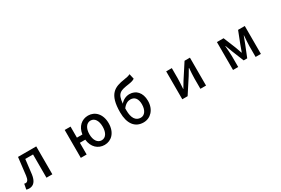

<svg xmlns="http://www.w3.org/2000/svg" viewBox="99 -2020 4802 3277"><g transform="rotate(-30 2500.0 -382.0)"><path d="M65 35C154 35 206 -28 223 -150C235 -246 246 -342 257 -436H410V22H526V-528H167C153 -412 140 -296 126 -181C117 -106 92 -75 56 -75C46 -75 38 -77 30 -79L10 26C27 32 43 35 65 35Z M1547 -59C1467 -59 1415 -136 1415 -253C1415 -369 1467 -447 1547 -447C1629 -447 1677 -369 1677 -253C1677 -136 1629 -59 1547 -59ZM1087 22H1202V-209H1308C1324 -55 1424 35 1553 35C1687 35 1795 -70 1795 -253C1795 -436 1687 -542 1553 -542C1428 -542 1330 -456 1310 -310H1202V-528H1087Z M2166 -290V-330C2216 -397 2268 -419 2316 -419C2401 -419 2448 -358 2448 -249C2448 -135 2396 -59 2318 -59C2219 -59 2166 -142 2166 -290ZM2056 -314C2056 -92 2152 35 2320 35C2458 35 2567 -76 2567 -249C2567 -412 2474 -506 2348 -506C2281 -506 2216 -476 2170 -420C2187 -622 2255 -634 2426 -659C2472 -666 2515 -676 2544 -697L2521 -799C2487 -783 2464 -776 2401 -767C2193 -737 2056 -674 2056 -314Z M3087 -528V22H3192L3380 -267C3400 -299 3430 -350 3450 -384H3455C3450 -313 3444 -240 3444 -183V22H3555V-528H3449L3262 -240C3243 -207 3211 -156 3192 -123H3188C3192 -193 3198 -266 3198 -323V-528Z M4087 -528V22H4189V-192C4189 -244 4180 -338 4176 -397H4181C4196 -353 4217 -302 4233 -259L4326 -29H4396L4488 -259C4504 -302 4524 -352 4540 -397H4544C4540 -338 4532 -244 4532 -192V22H4636V-528H4504L4412 -292C4397 -247 4381 -204 4365 -162H4360C4346 -204 4330 -247 4314 -292L4218 -528Z"/></g></svg>

Font: コーポレート・ロゴ ver3 Medium
Style: Regular
Weight: 500
Designer: [KANA_main] LOGOTYPE.JP [Source Han Sans] Ryoko NISHIZUKA 西塚涼子 (kana, bopomofo & ideographs); Paul D. Hunt (Latin, Greek
Version: Version 12.001;FEAKit 1.0